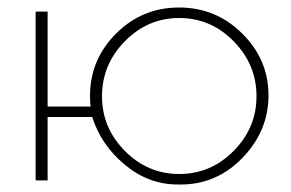

<svg xmlns="http://www.w3.org/2000/svg" viewBox="-20 -481 776 512"><path d="M75 0V-450H107V-197H222Q220 -203 220 -225Q220 -322 289.5 -391.5Q359 -461 457.5 -461Q556 -461 626 -391.5Q696 -322 696 -227Q696 -132 627 -60.5Q558 11 462 11H454Q376 11 312.5 -42Q249 -95 226 -169H107V0ZM603 -371Q542 -433 458 -433Q374 -433 313 -371Q252 -309 252 -224.5Q252 -140 313 -78.5Q374 -17 458 -17Q542 -17 603 -78.5Q664 -140 664 -224.5Q664 -309 603 -371Z"/></svg>

Font: Poiret One
Style: Regular
Weight: 400
Designer: Denis Masharov
Foundry: Denis Masharov
Version: Version 1.001